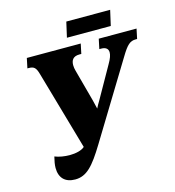

<svg xmlns="http://www.w3.org/2000/svg" viewBox="-124 -957 973 1070"><g transform="rotate(-15 362.5 -421.5)"><path d="M337 -765H590L610 -853H357ZM178 10C245 10 286 -37 352 -145L618 -581C654 -641 672 -657 705 -657H713L725 -714H507L495 -657H507C531 -657 546 -646 546 -625C546 -610 540 -591 523 -562L419 -378C411 -365 404 -353 398 -340C394 -357 390 -373 386 -390L336 -575C333 -586 331 -597 331 -608C331 -635 342 -657 380 -657H391L403 -714H92L80 -657H87C118 -657 129 -647 140 -607L270 -153C253 -137 219 -129 183 -129C154 -129 123 -134 98 -144C92 -120 88 -99 88 -80C88 -23 120 10 178 10Z"/></g></svg>

Font: Noto Serif Condensed Black
Style: Italic
Weight: 900
Width: 3
Italic angle: -12°
Designer: Monotype Design Team
Foundry: Monotype Imaging Inc.
Version: Version 2.013